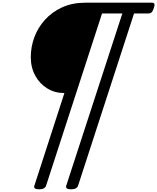

<svg xmlns="http://www.w3.org/2000/svg" viewBox="-20 -1018 1169 1428"><path d="M271 390Q226 390 236 362L459 -326H457Q388 -326 331.5 -360.5Q275 -395 242 -455.5Q209 -516 209 -594Q209 -669 235.5 -741Q262 -813 314.5 -871Q367 -929 442.5 -963.5Q518 -998 616 -998H1109Q1124 -998 1128 -989.5Q1132 -981 1124 -958Q1117 -936 1108 -927Q1099 -918 1084 -918H977L561 362Q552 390 508 390Q464 390 473 362L890 -918H739L323 362Q314 390 271 390Z"/></svg>

Font: Playwrite MX
Style: Regular
Weight: 400
Designer: Veronika Burian, José Scaglione
Foundry: TypeTogether
Version: Version 1.002